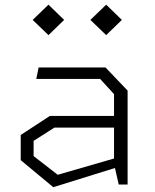

<svg xmlns="http://www.w3.org/2000/svg" viewBox="-20 -788 660 820"><path d="M487 0H525V-401L430.5 -500H145L135 -451H407.5L467 -386V-293H193L68.5 -211.5V-104L207.5 11.5L471 -70.5ZM119.5 -703 187 -638 254 -703 187 -768ZM123.5 -121.5V-186.5L212.5 -243H467V-111L226.5 -41.5ZM366 -703 433.5 -638 500.5 -703 433.5 -768Z"/></svg>

Font: Monaspace Krypton ExtraLight
Style: Regular
Weight: 200
Designer: Riley Cran & the Lettermatic Team
Foundry: Lettermatic
Version: Version 1.101 (Monaspace Krypton)